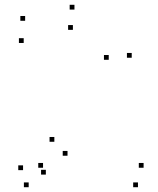

<svg xmlns="http://www.w3.org/2000/svg" viewBox="-20 -772 660 802"><path d="M530.2 -530.8V-550.8H510.2V-530.8ZM262 -121.5V-141.5H242V-121.5ZM171.5 -42.7V-62.7H151.5V-42.7ZM159.8 -71.3V-91.3H139.8V-71.3ZM579.8 -71.3V-91.3H559.8V-71.3ZM556.3 10V-10H536.3V10ZM99.8 10V-10H79.8V10ZM76.3 -61.3V-81.3H56.3V-61.3ZM207 -179.8V-199.8H187V-179.8ZM434.2 -522.2V-542.2H414.2V-522.2ZM284.5 -647.3V-667.3H264.5V-647.3ZM79 -592.5V-612.5H59V-592.5ZM85 -685.2V-705.2H65V-685.2ZM291 -732V-752H271V-732Z"/></svg>

Font: Monaspace Argon Dots Var
Style: Regular
Weight: 400
Designer: Riley Cran and the Lettermatic Team
Version: Version 1.100 (Monaspace Argon Dots)